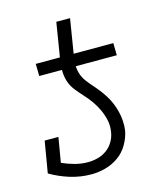

<svg xmlns="http://www.w3.org/2000/svg" viewBox="-104 -752 708 837"><g transform="rotate(-15 250.0 -333.0)"><path d="M96 -465 95 -520H204L229 -674H291L266 -520H445L446 -465ZM206 8Q156 8 109.5 -6.5Q63 -21 22 -45L46 -187H108L89 -75Q116 -63 145 -55Q174 -47 205 -47Q226 -47 248 -52.5Q270 -58 289 -71.5Q308 -85 320 -105.5Q332 -126 335 -147Q340 -175 334.5 -200.5Q329 -226 318.5 -249Q308 -272 293.5 -292.5Q279 -313 262 -331.5Q245 -350 229 -370Q213 -390 205.5 -414.5Q198 -439 198.5 -466Q199 -493 204 -520H266Q262 -498 261 -476Q260 -454 266 -433.5Q272 -413 284 -396.5Q296 -380 309.5 -365Q323 -350 335.5 -334Q348 -318 359 -300.5Q370 -283 378 -263.5Q386 -244 391 -224Q396 -204 397.5 -182Q399 -160 396 -138Q390 -107 373 -77.5Q356 -48 328.5 -28.5Q301 -9 269 -0.5Q237 8 206 8Z"/></g></svg>

Font: Iosevka Curly Slab Light
Style: Italic
Weight: 300
Italic angle: -9°
Monospace: yes
Designer: Belleve Invis
Foundry: Belleve Invis
Version: Version 22.1.2; ttfautohint (v1.8.4)